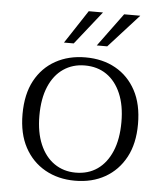

<svg xmlns="http://www.w3.org/2000/svg" viewBox="-52 -748 689 805"><g transform="rotate(5 293.0 -345.5)"><path d="M293 11Q222 11 167 -20Q112 -51 81 -108.5Q50 -166 50 -248Q50 -332 81 -389.5Q112 -447 167 -477.5Q222 -508 293 -508Q365 -508 419.5 -477.5Q474 -447 505 -389.5Q536 -332 536 -248Q536 -166 505 -108.5Q474 -51 419.5 -20Q365 11 293 11ZM293 -23Q346 -23 384.5 -50Q423 -77 444.5 -128Q466 -179 466 -251Q466 -321 444.5 -371Q423 -421 384.5 -447.5Q346 -474 293 -474Q242 -474 203 -447.5Q164 -421 142.5 -370.5Q121 -320 121 -248Q121 -178 142.5 -127.5Q164 -77 203 -50Q242 -23 293 -23ZM335 -562 438 -702H506L379 -562ZM197 -562 289 -702H349L238 -562Z"/></g></svg>

Font: Montagu Slab 144pt Light
Style: Regular
Weight: 300
Designer: Florian Karsten
Foundry: Florian Karsten
Version: Version 1.000